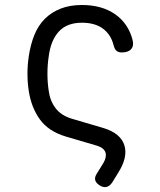

<svg xmlns="http://www.w3.org/2000/svg" viewBox="-20 -580 640 769"><path d="M430 150Q420 165 407.5 168.5Q395 172 380 163Q365 154 361.5 142Q358 130 368 115L394 73Q408 49 402.5 31Q397 13 370 4L244 -33Q174 -54 139.5 -102Q105 -150 95 -217Q90 -250 90 -284.5Q90 -319 95 -353Q102 -401 117.5 -439.5Q133 -478 159.5 -504.5Q186 -531 223 -545.5Q260 -560 308 -560Q388 -560 441 -523Q494 -486 511 -420Q517 -397 505.5 -383.5Q494 -370 468 -370Q454 -370 446.5 -376.5Q439 -383 435 -399Q424 -442 392 -465.5Q360 -489 308 -489Q248 -489 215.5 -453.5Q183 -418 175 -353Q170 -320 170 -285Q170 -250 175 -217Q180 -177 202 -147.5Q224 -118 266 -105L395 -67Q463 -46 478 1.5Q493 49 454 111Z"/></svg>

Font: Maple Mono Light
Style: Regular
Weight: 300
Monospace: yes
Designer: subframe7536
Version: Version 7.000